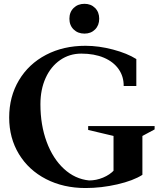

<svg xmlns="http://www.w3.org/2000/svg" viewBox="-20 -951 815 987"><path d="M27.2 -347Q27.2 -454.2 77.3 -538.3Q127.4 -622.4 216.7 -669.1Q306 -715.8 419.8 -715.6Q488 -715.6 560.9 -696.3Q633.8 -677 680.8 -647.4V-509H615.8Q616.4 -557.6 589.9 -595.5Q563.4 -633.4 514 -654.4Q464.6 -675.4 398 -675.4Q337.2 -675.4 289.2 -642.2Q241.2 -609 214.5 -550Q187.8 -491 187.8 -415Q187.8 -308.6 219.8 -222Q251.8 -135.4 308.8 -83Q365.8 -30.6 438 -23.4Q474.8 -23.4 509.8 -38Q544.8 -52.6 567.4 -77L563.6 -64.4V-260.8L572 -250.2L433.2 -283V-303H774.8V-285.8L704.4 -248L712 -259.6V-52.2Q665 -22.2 583.1 -3.3Q501.2 15.6 419.8 15.6Q306 15.6 216.7 -30.4Q127.4 -76.4 77.3 -158.9Q27.2 -241.4 27.2 -347ZM336.8 -854.8Q336.8 -888.8 358.6 -910.1Q380.4 -931.4 414.4 -931.4Q447.4 -931.4 468.7 -910.1Q490 -888.8 490 -854.8Q490 -820.8 468.7 -799.5Q447.4 -778.2 414.4 -778.2Q380.4 -778.2 358.6 -799.5Q336.8 -820.8 336.8 -854.8Z"/></svg>

Font: Wittgenstein
Style: Regular
Weight: 400
Designer: Jörg Drees
Foundry: Jörg Drees
Version: Version 1.003;Glyphs 3.1.2 (3151)